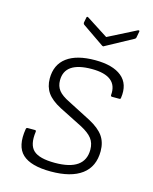

<svg xmlns="http://www.w3.org/2000/svg" viewBox="-104 -734 649 816"><g transform="rotate(15 220.0 -326.0)"><path d="M198 12Q110 12 73 -22.5Q36 -57 49 -135Q50 -141 56 -141H88Q94 -141 93 -134Q85 -76 111 -52Q137 -28 205 -28Q337 -28 337 -121Q337 -150 322 -169.5Q307 -189 273 -207L170 -259Q128 -281 110 -307Q92 -333 92 -369Q92 -430 135 -462Q178 -494 259 -494Q337 -494 376 -462Q415 -430 406 -368Q406 -362 400 -362H368Q362 -362 362 -368Q366 -411 339 -432.5Q312 -454 255 -454Q136 -454 136 -373Q136 -347 150 -329Q164 -311 199 -294L300 -242Q343 -219 362 -192Q381 -165 381 -126Q381 -58 334 -23Q287 12 198 12ZM400 -663Q403 -665 406 -664Q409 -663 408 -660L403 -633Q402 -627 395 -624L279 -561Q276 -558 271 -561L175 -627Q170 -631 171 -637L175 -658Q176 -666 183 -662L278 -601Z"/></g></svg>

Font: Sofia Sans ExtraLight
Style: Italic
Weight: 250
Italic angle: -9°
Version: Version 4.100-B